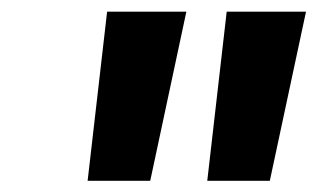

<svg xmlns="http://www.w3.org/2000/svg" viewBox="-20 -748 574 337"><path d="M133.8 -430.7 168 -727.5H307.1L243.7 -430.7ZM343.8 -430.7 377.9 -727.5H517.1L453.6 -430.7Z"/></svg>

Font: Inter 18pt
Style: Bold Italic
Weight: 700
Italic angle: -9.3988°
Designer: Rasmus Andersson
Foundry: rsms
Version: Version 4.001;git-66647c0bb